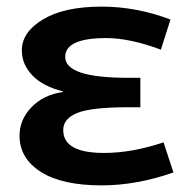

<svg xmlns="http://www.w3.org/2000/svg" viewBox="-20 -550 583 580"><path d="M170 -274Q110 -289 78 -322Q46 -355 46 -398Q46 -453 110 -491.5Q174 -530 287 -530Q392 -530 495 -491L466 -400Q372 -435 301 -435Q177 -435 177 -378Q177 -315 366 -315H404V-226H366Q257 -226 214 -209Q171 -192 171 -157Q171 -88 294 -88Q379 -88 474 -120L504 -29Q392 10 287 10Q167 10 103 -31Q39 -72 39 -140Q39 -189 75.5 -226.5Q112 -264 170 -272Z"/></svg>

Font: M PLUS 1p
Style: Bold
Weight: 700
Version: Version 1.062